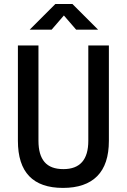

<svg xmlns="http://www.w3.org/2000/svg" viewBox="-20 -918 626 948"><path d="M291 9.8Q68.4 9.8 68.4 -222.7V-693.4H169.9V-222.7Q169.9 -153.3 199.7 -118.2Q229.5 -83 293 -83Q416 -83 416 -222.7V-693.4H517.6V-222.7Q517.6 -106.4 460 -48.3Q402.3 9.8 291 9.8ZM126.5 -771.5 253.4 -898.4H337.4L464.4 -771.5H356L269.5 -871.6H321.3L234.9 -771.5Z"/></svg>

Font: Cascadia Code
Style: Regular
Weight: 400
Monospace: yes
Designer: Aaron Bell
Foundry: Saja Typeworks
Version: Version 2106.017